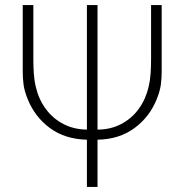

<svg xmlns="http://www.w3.org/2000/svg" viewBox="-20 -740 730 760"><path d="M89 -349Q76.5 -380.5 73.2 -405.5Q70 -430.5 70 -455V-720H112V-507Q112 -477 113.8 -449.8Q115.5 -422.5 122 -395Q133.5 -346.5 161.2 -308.8Q189 -271 230.8 -249.2Q272.5 -227.5 324 -227V-720H366V-227Q417.5 -227 459.2 -248.8Q501 -270.5 528.8 -308.5Q556.5 -346.5 568 -395Q574.5 -422.5 576.2 -449.8Q578 -477 578 -507V-720H620V-455Q620 -430.5 616.8 -405.5Q613.5 -380.5 601 -349Q572.5 -277 512 -232.8Q451.5 -188.5 366 -187V0H324V-187Q237.5 -189 177.5 -233.2Q117.5 -277.5 89 -349Z"/></svg>

Font: Tap Sans
Style: Regular
Weight: 400
Designer: Tap Payments
Foundry: Tap Payments
Version: Version 1.001;Glyphs 3.1.2 (3151)